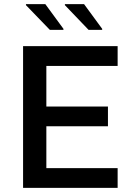

<svg xmlns="http://www.w3.org/2000/svg" viewBox="-20 -912 647 932"><path d="M222 -767H288V-772L200 -892H106V-887ZM410 -767H476V-772L388 -892H295V-887ZM92 -688V0H551V-96H205V-299H504V-395H205V-592H551V-688Z"/></svg>

Font: Saira UNSAM Medium
Style: Regular
Weight: 500
Designer: Hector Gatti with collaboration of the Omnibus-Type team
Foundry: Omnibus-Type
Version: Version 0.072;PS 000.072;hotconv 1.0.88;makeotf.lib2.5.64775